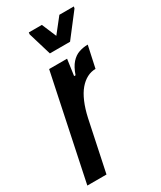

<svg xmlns="http://www.w3.org/2000/svg" viewBox="-189 -752 685 816"><g transform="rotate(-30 153.5 -344.0)"><path d="M-12 0 95 -510H183L172 -431H179Q191 -466 208 -485Q225 -504 246 -511Q267 -518 289 -518L266 -412Q244 -412 224 -401.5Q204 -391 187 -371Q170 -351 156.5 -319.5Q143 -288 134 -247L82 0ZM131 -566 97 -679 98 -688H162L192 -617L248 -688H319L317 -679L230 -566Z"/></g></svg>

Font: Saira UltraCondensed
Style: Bold Italic
Weight: 700
Width: 1
Italic angle: -12°
Designer: Hector Gatti with collaboration of the Omnibus-Type team
Foundry: Omnibus-Type
Version: Version 1.101